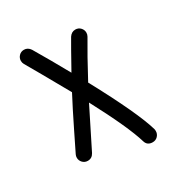

<svg xmlns="http://www.w3.org/2000/svg" viewBox="-134 -417 649 704"><g transform="rotate(-30 190.0 -65.0)"><path d="M270 -300Q283 -300 291.5 -291Q300 -282 300 -270Q300 -262 296 -255Q262 -198 214 -108Q316 81 339 161Q340 164 340 170Q340 182 331.5 191Q323 200 310 200Q287 200 281 179Q260 108 180 -43L97 123Q88 140 70 140Q57 140 48.5 131Q40 122 40 110Q40 103 43 97Q47 89 82 17.5Q117 -54 145 -107Q67 -246 44 -285Q40 -292 40 -300Q40 -312 48.5 -321Q57 -330 70 -330Q86 -330 96 -315Q137 -246 179 -170Q229 -260 244 -285Q254 -300 270 -300Z"/></g></svg>

Font: Pecita
Style: Book
Weight: 400
Width: 7
Version: Version 4.3